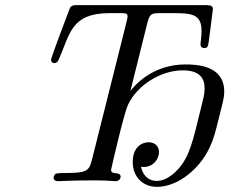

<svg xmlns="http://www.w3.org/2000/svg" viewBox="-20 -703 890 745"><path d="M178 -471C178 -463 184 -458 191 -458C197 -458 204 -462 208 -472C252 -571 255 -652 405 -652H449C467 -652 475 -651 475 -640C475 -632 471 -619 466 -598L337 -84C331 -61 327 -49 312 -41C285 -26 207 -36 195 -28C192 -26 188 -19 188 -13C188 -7 192 0 206 0C219 0 259 -3 340 -3H358C396 -3 416 0 428 0C441 0 448 -9 448 -17C448 -40 411 -22 411 -44C411 -46 460 -261 477 -297C513 -373 604 -430 689 -430C752 -430 774 -402 774 -360C774 -338 768 -318 763 -297C737 -195 724 -118 686 -65C668 -40 631 -1 588 -1C576 -1 539 -4 527 -56C530 -56 534 -55 537 -55C576 -55 597 -87 597 -113C597 -135 581 -151 557 -151C532 -151 495 -134 495 -74C495 -19 532 22 589 22C605 22 657 20 718 -32C793 -96 811 -173 822 -216C845 -308 850 -322 850 -348C850 -448 746 -453 700 -453C571 -453 502 -371 486 -350C488 -359 529 -524 551 -611C561 -650 567 -652 602 -652H651C720 -652 762 -650 762 -584C762 -556 758 -540 758 -531C758 -521 766 -514 777 -517C791 -520 787 -523 805 -659C805 -662 806 -665 806 -667C806 -678 801 -683 782 -683H271C257 -682 253 -677 249 -666C249 -666 178 -480 178 -471Z"/></svg>

Font: CMU Serif
Style: Italic
Weight: 500
Italic angle: -14.04°
Version: Version 0.7.0